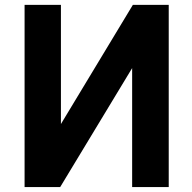

<svg xmlns="http://www.w3.org/2000/svg" viewBox="-20 -752 774 774"><path d="M660.2 2H512.7V-477.5L222.7 2H79.1V-732.4H225.6V-252L515.6 -732.4H660.2Z"/></svg>

Font: Nasu
Style: Bold
Weight: 700
Designer: Ryoko NISHIZUKA (kana &amp; ideographs); Paul D. Hunt (Latin, Greek &amp; Cyrillic); Wenlong ZHANG (bopomofo); Sandoll C
Version: Version 2014.1215